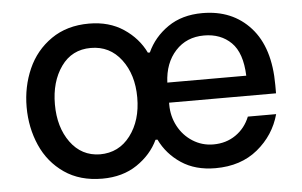

<svg xmlns="http://www.w3.org/2000/svg" viewBox="-44 -604 1063 676"><g transform="rotate(-5 487.5 -266.0)"><path d="M48 -265Q48 -337 75.5 -399.5Q103 -462 158.5 -500.5Q214 -539 292 -539Q363 -539 414 -505Q465 -471 490 -419H497Q521 -472 571 -506.5Q621 -541 693 -541Q799 -541 863 -470Q927 -399 927 -266V-237H549V-230Q549 -189 567.5 -154Q586 -119 619 -98Q652 -77 692 -77Q737 -77 771 -100.5Q805 -124 821 -164H921Q901 -91 841.5 -42Q782 7 692 7Q621 7 571.5 -26Q522 -59 497 -111H490Q466 -60 415 -25.5Q364 9 292 9Q213 9 158 -29Q103 -67 75.5 -129.5Q48 -192 48 -265ZM828 -308Q825 -389 788 -425.5Q751 -462 692 -462Q630 -462 591 -419.5Q552 -377 549 -308ZM439 -265Q439 -346 398.5 -399.5Q358 -453 291 -453Q224 -453 186 -399.5Q148 -346 148 -266Q148 -185 187 -131.5Q226 -78 291 -77Q358 -77 398.5 -130.5Q439 -184 439 -265Z"/></g></svg>

Font: Be Vietnam Medium
Style: Regular
Weight: 500
Designer: Gabriel Lam
Foundry: TypeRant
Version: Version 4.000